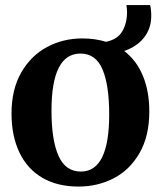

<svg xmlns="http://www.w3.org/2000/svg" viewBox="-20 -710 622 742"><path d="M557 -279Q557 -184.5 519.5 -119Q482 -53.5 419.8 -21.2Q357.5 11 283.5 11Q201.5 11 143.2 -23.2Q85 -57.5 54.8 -121.2Q24.5 -185 24.5 -271.5Q24.5 -364.5 62.2 -430Q100 -495.5 162.2 -528.5Q224.5 -561.5 298 -561.5Q347.5 -561.5 389.5 -548.5Q435 -557.5 453 -589.8Q471 -622 471 -663Q471 -675.5 468.5 -690.5H560Q564.5 -675 564.5 -649Q564.5 -600.5 537 -565.2Q509.5 -530 460 -513Q507.5 -476.5 532.2 -417Q557 -357.5 557 -279ZM402 -267.5Q402 -381.5 376 -442.2Q350 -503 291 -503Q179 -503 179 -282.5Q179 -169 206 -108Q233 -47 292.5 -47Q402 -47 402 -267.5Z"/></svg>

Font: Merriweather Text
Style: Bold
Weight: 700
Designer: Eben Sorkin
Foundry: Eben Sorkin
Version: Version 2.100